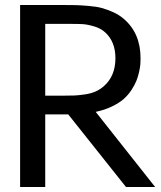

<svg xmlns="http://www.w3.org/2000/svg" viewBox="-20 -745 640 765"><path d="M540 -513.2Q540 -501.5 539.3 -490.2Q538.6 -479 534.4 -459.5Q530.3 -439.9 523.4 -422.9Q516.6 -405.8 503.2 -385.5Q489.7 -365.2 471.7 -349.6Q453.6 -334 425 -320.3Q396.5 -306.6 361.3 -299.3L598.1 0H481.9L252 -289.1H203.1H160.2V0H60.1V-725.1H227.1Q263.2 -725.1 282 -724.6Q300.8 -724.1 332.8 -721.4Q364.7 -718.8 385.5 -713.1Q406.2 -707.5 430.4 -696.8Q454.6 -686 473.1 -669.9Q540 -612.8 540 -513.2ZM160.2 -363.8H229Q259.8 -363.8 276.1 -364.5Q292.5 -365.2 317.1 -368.7Q341.8 -372.1 360.6 -380.4Q379.4 -388.7 395 -402.8Q439.9 -442.9 439.9 -513.2Q439.9 -578.1 399.9 -615.2Q382.3 -631.8 355 -639.9Q327.6 -647.9 308.6 -648.9Q289.6 -649.9 252 -649.9H160.2Z"/></svg>

Font: Aurulent Sans Mono
Style: Regular
Weight: 400
Monospace: yes
Version: Version 2007.05.04